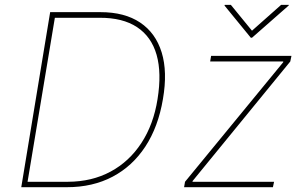

<svg xmlns="http://www.w3.org/2000/svg" viewBox="-20 -778 1263 798"><path d="M258.8 0H79.1L84 -22.5H262.7Q361.8 -22.9 439.5 -64.7Q517.1 -106.4 567.6 -183.6Q618.2 -260.7 634.8 -366.2Q652.3 -474.6 630.9 -550Q609.4 -625.5 549.8 -665Q490.2 -704.6 393.6 -704.1H196.3L200.2 -727.5H397.5Q498 -727.5 562.5 -684.3Q627 -641.1 651.9 -560.3Q676.8 -479.5 657.2 -366.2Q637.7 -250.5 584 -168.7Q530.3 -86.9 447.8 -43.5Q365.2 0 258.8 0ZM211.9 -727.5 90.8 0H68.4L188.5 -727.5ZM745.1 0 749 -22.5 1157.2 -519.5V-522.5H853.5L857.4 -545.9H1191.4L1186.5 -522.5L780.3 -25.4V-22.5H1119.1L1114.3 0ZM939.5 -757.8 1027.3 -650.4 1148.4 -757.8H1180.7L1179.7 -754.9L1027.3 -621.1H1022.5L913.1 -754.9L914.1 -757.8Z"/></svg>

Font: Inter Tight Thin
Style: Italic
Weight: 250
Italic angle: -9.39999°
Designer: Rasmus Andersson
Foundry: rsms
Version: Version 3.004